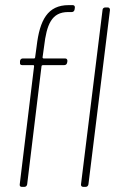

<svg xmlns="http://www.w3.org/2000/svg" viewBox="-20 -729 456 749"><path d="M123 -549 117 -505C117 -503 115 -501 113 -501H69C63 -501 59 -497 58 -491V-485C57 -479 60 -475 66 -475H110C112 -475 113 -473 113 -471L57 -10C56 -4 59 0 65 0H75C81 0 85 -4 86 -10L142 -471C142 -473 145 -475 147 -475H231C237 -475 241 -479 242 -485L243 -491C243 -497 240 -501 234 -501H150C148 -501 146 -503 146 -505L152 -548C162 -633 181 -682 246 -682H260C266 -682 270 -686 271 -692L272 -699C273 -705 269 -709 264 -709H248C166 -709 135 -651 123 -549ZM380 -690 296 -10C295 -4 299 0 305 0H314C320 0 324 -4 325 -10L409 -690C409 -696 406 -700 400 -700H391C385 -700 380 -696 380 -690Z"/></svg>

Font: Barlow Condensed Thin
Style: Italic
Weight: 250
Width: 3
Italic angle: -7°
Designer: Jeremy Tribby
Foundry: Tribby Type
Version: Version 1.422;hotconv 1.0.109;makeotfexe 2.5.65596